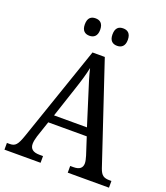

<svg xmlns="http://www.w3.org/2000/svg" viewBox="-161 -1019 978 1129"><g transform="rotate(20 327.5 -454.5)"><path d="M414 -800C440 -800 462 -814 462 -854C462 -896 440 -909 414 -909C387 -909 366 -896 366 -854C366 -814 387 -800 414 -800ZM241 -800C267 -800 289 -814 289 -854C289 -896 267 -909 241 -909C214 -909 193 -896 193 -854C193 -814 214 -800 241 -800ZM1 0H227V-42H205C164 -42 145 -58 145 -89C145 -103 149 -122 154 -138L188 -239H429L464 -131C469 -114 473 -98 473 -86C473 -57 455 -42 418 -42H397V0H655V-42H644C607 -42 591 -52 577 -92L369 -714H292L88 -120C66 -56 53 -42 18 -42H1ZM206 -289 269 -479C288 -536 301 -579 310 -623C320 -579 336 -529 355 -470L412 -289Z"/></g></svg>

Font: Noto Serif Bengali SemiCondensed
Style: Regular
Weight: 400
Width: 4
Designer: Juan Bruce, Universal Thirst, Indian Type Foundry and the Monotype Design Team.
Foundry: Monotype Imaging Inc.
Version: Version 2.003